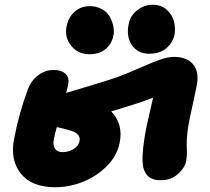

<svg xmlns="http://www.w3.org/2000/svg" viewBox="-20 -788 879 804"><path d="M604 -563Q557.6 -563 532.7 -598.4Q507.8 -633.8 519 -688Q525.4 -722.7 554.9 -745.4Q584.5 -768.1 620.1 -768.1Q654.3 -768.1 677.2 -748Q700.2 -728 708 -700Q715.8 -671.9 710.9 -643.1Q703.6 -608.9 676.5 -585.9Q649.4 -563 604 -563ZM354 -561Q306.6 -561 278.1 -596.4Q249.5 -631.8 258.8 -676.8Q266.1 -715.8 292.5 -739Q318.8 -762.2 356 -762.2Q383.8 -762.2 405.8 -750.2Q427.7 -738.3 438.5 -720Q449.2 -701.7 454.3 -679.2Q459.5 -656.7 454.1 -636.2Q447.8 -604.5 422.4 -582.8Q397 -561 354 -561ZM211.9 -3.9Q112.8 -3.9 67.1 -61.3Q21.5 -118.7 39.1 -207Q60.1 -316.9 97.2 -415Q110.4 -450.2 139.6 -472.7Q168.9 -495.1 205.1 -495.1Q235.4 -495.1 253.4 -480Q271.5 -464.8 265.1 -433.1Q265.1 -432.6 262.2 -419.9Q259.3 -407.2 256.8 -398.9Q398.9 -440.4 467.8 -463.9Q505.4 -477.1 558.1 -500.5Q610.8 -523.9 646.5 -536.9Q682.1 -549.8 708 -549.8Q764.2 -549.8 789.8 -517.3Q815.4 -484.9 803.2 -426.8Q799.8 -407.7 789.3 -360.8Q778.8 -314 774.9 -293.9Q759.3 -220.7 762.2 -168Q763.7 -137.2 759.8 -115.2Q753.9 -84.5 724.6 -58.8Q695.3 -33.2 652.8 -33.2Q614.7 -33.2 596.4 -54.2Q578.1 -75.2 577.1 -111.8Q574.7 -160.2 592.8 -253.9Q598.1 -280.3 609.1 -326.9Q620.1 -373.5 621.1 -378.9Q554.7 -353.5 445.8 -321.8Q497.1 -267.1 481 -189.9Q470.2 -134.8 426.3 -91.3Q382.3 -47.9 325.4 -25.9Q268.6 -3.9 211.9 -3.9ZM205.1 -202.1Q200.7 -179.2 210.4 -165Q220.2 -150.9 242.2 -150.9Q266.6 -150.9 287.6 -163.6Q308.6 -176.3 313 -196.8Q318.8 -227.1 278.8 -240.2Q262.2 -246.1 217.8 -255.9Q210.9 -231.4 205.1 -202.1Z"/></svg>

Font: Shantell Sans Irregular
Style: Italic
Weight: 800
Italic angle: -11.31°
Designer: Stephen Nixon, Anya Danilova, Shantell Martin
Foundry: Arrow Type
Version: Version 1.006;[9816181b4]